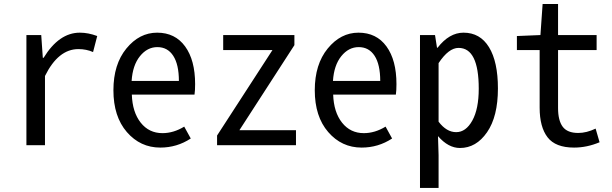

<svg xmlns="http://www.w3.org/2000/svg" viewBox="-20 -717 3024 948"><path d="M110.4 0V-543.9H183.6L191.4 -431.6H195.3Q271.5 -555.7 374 -555.7Q416 -555.7 460 -539.1L439.5 -460Q406.2 -474.6 367.2 -474.6Q267.6 -474.6 202.1 -341.8V0Z M771.5 11.7Q672.9 11.7 606.4 -64.9Q540 -141.6 540 -271.5Q540 -399.4 604 -477.5Q668 -555.7 755.9 -555.7Q844.7 -555.7 894 -487.8Q943.4 -419.9 943.4 -301.8Q943.4 -269.5 940.4 -250H630.9Q633.8 -163.1 674.8 -111.3Q715.8 -59.6 782.2 -59.6Q836.9 -59.6 889.6 -91.8L921.9 -33.2Q853.5 11.7 771.5 11.7ZM629.9 -317.4H863.3Q863.3 -398.4 835.4 -441.4Q807.6 -484.4 756.8 -484.4Q707 -484.4 670.9 -439.5Q634.8 -394.5 629.9 -317.4Z M1051.8 0V-47.9L1325.2 -469.7H1082V-543.9H1433.6V-494.1L1162.1 -74.2H1441.4V0Z M1765.6 11.7Q1667 11.7 1600.6 -64.9Q1534.2 -141.6 1534.2 -271.5Q1534.2 -399.4 1598.1 -477.5Q1662.1 -555.7 1750 -555.7Q1838.9 -555.7 1888.2 -487.8Q1937.5 -419.9 1937.5 -301.8Q1937.5 -269.5 1934.6 -250H1625Q1627.9 -163.1 1668.9 -111.3Q1710 -59.6 1776.4 -59.6Q1831.1 -59.6 1883.8 -91.8L1916 -33.2Q1847.7 11.7 1765.6 11.7ZM1624 -317.4H1857.4Q1857.4 -398.4 1829.6 -441.4Q1801.8 -484.4 1751 -484.4Q1701.2 -484.4 1665 -439.5Q1628.9 -394.5 1624 -317.4Z M2053.7 210.9V-543.9H2127.9L2137.7 -481.4H2140.6Q2198.2 -555.7 2268.6 -555.7Q2350.6 -555.7 2394.5 -483.9Q2438.5 -412.1 2438.5 -280.3Q2438.5 -141.6 2384.8 -64Q2331.1 13.7 2251 13.7Q2193.4 13.7 2142.6 -44.9L2145.5 48.8V210.9ZM2343.8 -279.3Q2343.8 -480.5 2244.1 -480.5Q2195.3 -480.5 2145.5 -405.3V-116.2Q2184.6 -64.5 2232.4 -64.5Q2280.3 -64.5 2312 -121.6Q2343.8 -178.7 2343.8 -279.3Z M2814.5 11.7Q2722.7 11.7 2683.6 -39.1Q2644.5 -89.8 2644.5 -185.5V-469.7H2532.2V-539.1L2648.4 -543.9L2659.2 -697.3H2735.4V-543.9H2925.8V-469.7H2735.4V-183.6Q2735.4 -122.1 2758.3 -91.3Q2781.2 -60.5 2835 -60.5Q2876 -60.5 2920.9 -82L2940.4 -14.6Q2877.9 11.7 2814.5 11.7Z"/></svg>

Font: GenEi Gothic M Regular
Style: Regular
Weight: 400
Designer: o_tamon (Modified); [Source Han Sans]
Ryoko NISHIZUKA  (kana & ideographs); Paul D. Hunt (Latin, Greek & Cyrillic); Wenl
Version: Version 1.1a;Original Version 1.004